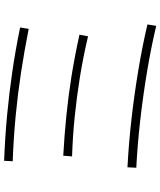

<svg xmlns="http://www.w3.org/2000/svg" viewBox="56 -844 769 920"><g transform="rotate(-90 440.0 -383.5)"><path d="M776.7 -18.9Q674.4 -43.3 557.8 -62.8Q441.1 -82.2 323.9 -95.6Q206.7 -108.9 96.7 -114.4L98.9 -156.7Q208.9 -151.1 327.2 -137.8Q445.6 -124.4 562.2 -105Q678.9 -85.6 783.3 -61.1ZM726.7 -345.6Q622.2 -370 528.3 -385Q434.4 -400 342.2 -409.4Q250 -418.9 151.1 -422.2L154.4 -464.4Q254.4 -458.9 347.2 -449.4Q440 -440 534.4 -425Q628.9 -410 734.4 -386.7ZM762.2 -630Q655.6 -651.1 553.3 -666.7Q451.1 -682.2 347.8 -692.2Q244.4 -702.2 127.8 -706.7L130 -747.8Q245.6 -743.3 350.6 -733.3Q455.6 -723.3 558.3 -708.3Q661.1 -693.3 768.9 -671.1Z"/></g></svg>

Font: Paperlogy 2 ExtraLight
Style: Regular
Weight: 250
Designer: redesigned by Lee Juim, glyphs from Gmarket Sans & Montserrat
Foundry: PT&
Version: Version 1.001